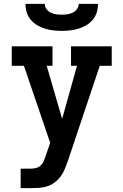

<svg xmlns="http://www.w3.org/2000/svg" viewBox="-20 -975 640 995"><path d="M87 0V-101H139Q153 -101 167 -104.5Q181 -108 191 -117.5Q201 -127 206.5 -140Q212 -153 217 -167V-168L240 -235L104 -634H41V-735H252V-634H222L302 -359L379 -634H348V-735H559V-634H497L330 -136Q323 -116 314.5 -96Q306 -76 293 -59Q280 -42 262.5 -29Q245 -16 224.5 -9.5Q204 -3 182.5 -1.5Q161 0 139 0ZM300 -815Q278 -815 256 -817.5Q234 -820 213 -826.5Q192 -833 172.5 -844.5Q153 -856 139 -873Q125 -890 118.5 -911.5Q112 -933 112 -955H212Q212 -940 221 -928Q230 -916 243 -909.5Q256 -903 270.5 -901Q285 -899 300 -899Q315 -899 329.5 -901Q344 -903 357 -909.5Q370 -916 379 -928Q388 -940 388 -955H488Q488 -933 481.5 -911.5Q475 -890 461 -873Q447 -856 427.5 -844.5Q408 -833 387 -826.5Q366 -820 344 -817.5Q322 -815 300 -815Z"/></svg>

Font: Iosevka HT Extended
Style: Bold
Weight: 700
Width: 7
Monospace: yes
Designer: Belleve Invis
Foundry: Belleve Invis
Version: Version 32.3.0; ttfautohint (v1.8.4)